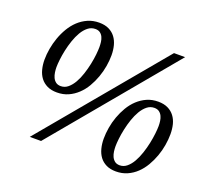

<svg xmlns="http://www.w3.org/2000/svg" viewBox="-120 -839 1100 1006"><g transform="rotate(20 430.0 -335.5)"><path d="M314.9 -566.9Q314.9 -580.1 313.2 -594.5Q311.5 -608.9 305.9 -621.1Q300.3 -633.3 290 -641.1Q279.8 -648.9 263.2 -648.9Q240.2 -648.9 222.2 -634.5Q204.1 -620.1 190.4 -596.9Q176.8 -573.7 167 -544.9Q157.2 -516.1 151.1 -487.5Q145 -459 142.1 -433.3Q139.2 -407.7 139.2 -391.1Q139.2 -377.4 141.4 -362.3Q143.6 -347.2 149.4 -334.5Q155.3 -321.8 166 -313.5Q176.8 -305.2 193.8 -305.2Q216.3 -305.2 233.9 -320.1Q251.5 -335 264.9 -358.4Q278.3 -381.8 287.8 -411.1Q297.4 -440.4 303.5 -469.7Q309.6 -499 312.3 -524.7Q314.9 -550.3 314.9 -566.9ZM748 -284.2Q748 -297.4 746.1 -311.8Q744.1 -326.2 738.5 -338.1Q732.9 -350.1 722.4 -358.2Q711.9 -366.2 694.8 -366.2Q672.4 -366.2 654.5 -351.8Q636.7 -337.4 623 -314.2Q609.4 -291 599.6 -262.2Q589.8 -233.4 583.7 -204.6Q577.6 -175.8 574.7 -150.1Q571.8 -124.5 571.8 -107.9Q571.8 -94.2 573.7 -79.1Q575.7 -64 581.5 -51Q587.4 -38.1 598.1 -29.5Q608.9 -21 626 -21Q647.9 -21 665.8 -35.9Q683.6 -50.8 697 -74.5Q710.4 -98.1 720.2 -127.7Q730 -157.2 736.1 -186.5Q742.2 -215.8 745.1 -241.7Q748 -267.6 748 -284.2ZM389.2 -547.9Q389.2 -518.6 383.8 -486.6Q378.4 -454.6 367.2 -423.3Q356 -392.1 339.4 -363.8Q322.8 -335.4 300 -314Q277.3 -292.5 249 -279.8Q220.7 -267.1 186 -267.1Q154.3 -267.1 131.6 -278.1Q108.9 -289.1 94.5 -308.1Q80.1 -327.1 73.5 -352.8Q66.9 -378.4 66.9 -407.2Q66.9 -436.5 72.5 -468.5Q78.1 -500.5 89.1 -531.5Q100.1 -562.5 116.9 -590.8Q133.8 -619.1 156.5 -640.4Q179.2 -661.6 207.8 -674.3Q236.3 -687 271 -687Q302.7 -687 325.2 -676Q347.7 -665 361.8 -646.2Q376 -627.4 382.6 -602.1Q389.2 -576.7 389.2 -547.9ZM195.8 0H132.8L692.9 -670.9H754.9ZM820.8 -265.1Q820.8 -235.8 815.4 -203.6Q810.1 -171.4 798.8 -140.1Q787.6 -108.9 771 -80.6Q754.4 -52.2 731.9 -30.8Q709.5 -9.3 680.9 3.4Q652.3 16.1 618.2 16.1Q586.4 16.1 564 5.1Q541.5 -5.9 527.3 -24.9Q513.2 -43.9 506.6 -69.6Q500 -95.2 500 -124Q500 -153.3 505.4 -185.5Q510.7 -217.8 522 -248.8Q533.2 -279.8 549.8 -307.9Q566.4 -335.9 589.1 -357.2Q611.8 -378.4 640.1 -391.1Q668.5 -403.8 703.1 -403.8Q734.9 -403.8 757.3 -392.8Q779.8 -381.8 793.9 -363Q808.1 -344.2 814.5 -319.1Q820.8 -293.9 820.8 -265.1Z"/></g></svg>

Font: Charis SIL Cyr
Style: Italic
Weight: 400
Italic angle: -11°
Foundry: SIL International
Version: Version 5.000